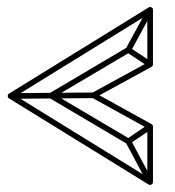

<svg xmlns="http://www.w3.org/2000/svg" viewBox="-20 -581 497 546"><path d="M349 -432 341 -446 121 -316Q117 -314 117 -309Q117 -304 121 -302L341 -172L349 -186L129 -316Q125 -318 125 -309Q125 -300 129 -302ZM411 -214 403 -228 341 -186Q338 -184 337.5 -181Q337 -178 338 -175L400 -59L414 -67L352 -183Q351 -185 349 -178Q347 -171 349 -172ZM414 -549 400 -557 338 -443Q337 -440 337.5 -437Q338 -434 341 -432L403 -391L411 -405L349 -446Q347 -448 349 -440.5Q351 -433 352 -435ZM10 -316V-300L125 -301Q125 -301 125 -301Q125 -301 125 -301L246 -302V-318L125 -317Q125 -317 125 -317Q125 -317 125 -317ZM6 -301 403 -56Q407 -54 411 -56.5Q415 -59 415 -63V-221Q415 -226 411 -228L250 -317V-303L411 -391Q415 -393 415 -398V-553Q415 -558 411 -560Q407 -562 403 -560L6 -315Q2 -313 2 -308Q2 -303 6 -301ZM14 -315V-301L411 -546L399 -553V-398L403 -405L242 -317Q238 -315 238 -310Q238 -305 242 -303L403 -214L399 -221V-63L411 -70Z"/></svg>

Font: Tilt Prism
Style: Regular
Weight: 400
Version: Version 1.000